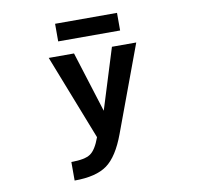

<svg xmlns="http://www.w3.org/2000/svg" viewBox="-98 -822 1196 1154"><g transform="rotate(-10 500.0 -245.0)"><path d="M264.6 229.5V116.2Q347.7 116.2 381.8 92.8Q416 69.3 442.4 -3.9L239.3 -523.4H393.6L509.8 -153.3L625 -523.4H773.4L579.1 1Q531.2 130.9 463.9 180.2Q396.5 229.5 264.6 229.5ZM312.5 -611.3V-718.8H690.4V-611.3Z"/></g></svg>

Font: Gen Shin Gothic Monospace Bold
Style: Bold
Weight: 700
Designer: [Source Han Sans]
Ryoko NISHIZUKA  (kana & ideographs); Paul D. Hunt (Latin, Greek & Cyrillic); Wenlong ZHANG  (bopomofo
Version: Version 1.002.20150607